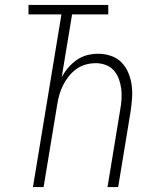

<svg xmlns="http://www.w3.org/2000/svg" viewBox="-20 -755 640 775"><path d="M113 0 228 -697H95V-735H417V-697H271L229 -443Q240 -464 255.5 -482Q271 -500 290.5 -513.5Q310 -527 332 -532.5Q354 -538 376 -538Q403 -538 428 -529.5Q453 -521 470.5 -503Q488 -485 498 -461Q508 -437 511.5 -411.5Q515 -386 513 -358.5Q511 -331 507 -304L457 0H414L465 -311Q469 -332 470.5 -353.5Q472 -375 469.5 -395.5Q467 -416 460 -435.5Q453 -455 440 -470Q427 -485 407.5 -492.5Q388 -500 367 -500Q346 -500 326 -494.5Q306 -489 288.5 -476.5Q271 -464 257.5 -447Q244 -430 234.5 -411Q225 -392 219.5 -372.5Q214 -353 211 -333L156 0Z"/></svg>

Font: Iosevka Curly XLtEx
Style: Italic
Weight: 200
Width: 7
Italic angle: -9°
Monospace: yes
Designer: Belleve Invis
Foundry: Belleve Invis
Version: Version 11.1.0; ttfautohint (v1.8.3)